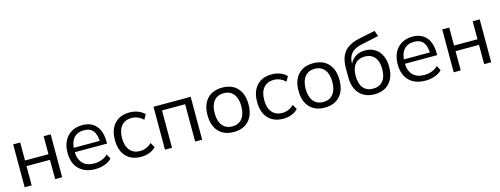

<svg xmlns="http://www.w3.org/2000/svg" viewBox="-18 -1527 6076 2331"><g transform="rotate(-15 3020.0 -362.0)"><path d="M87.9 -539.1H176.1V-312.9H470.8V-539.1H559.1V0H470.8V-242.3H176.1V0H87.9Z M698.7 -269.5Q698.7 -354.2 730.6 -417.3Q762.5 -480.3 821.3 -514.3Q880.1 -548.3 958.7 -548.3Q1031.4 -548.3 1083.9 -516.7Q1136.5 -485.1 1163.8 -424.5Q1191.2 -363.9 1191.2 -279.3V-253.4H766.5V-308.1H1133.1L1114.7 -281.1Q1114.4 -384.3 1076.8 -433.5Q1039.2 -482.7 960.3 -482.7Q875.6 -482.7 830.4 -427.7Q785.2 -372.7 785.2 -268.9Q785.2 -168 835 -114.4Q884.9 -60.8 979.2 -60.8Q1030.4 -60.8 1074.5 -77.3Q1118.5 -93.9 1153.1 -126.1L1184 -66.3Q1149.8 -30.8 1094.9 -10.7Q1040 9.3 975.8 9.3Q845.3 9.3 772 -64.3Q698.7 -137.9 698.7 -269.5Z M1294.4 -269.5Q1294.4 -401.1 1362.5 -474.7Q1430.5 -548.3 1551.5 -548.3Q1607.3 -548.3 1655.7 -529.8Q1704.1 -511.2 1737.3 -476.8L1702.8 -415.2Q1673.7 -444.6 1635.4 -460.9Q1597 -477.2 1558.5 -477.2Q1475.3 -477.2 1429.6 -422.9Q1383.8 -368.5 1383.8 -269.5Q1383.8 -170.5 1429.6 -116.2Q1475.3 -61.9 1558.5 -61.9Q1597.7 -61.9 1636 -78.2Q1674.3 -94.5 1702.8 -123.9L1737.3 -62.3Q1704.1 -27.8 1655.9 -9.3Q1607.7 9.3 1551.5 9.3Q1430.5 9.3 1362.5 -64.3Q1294.4 -137.9 1294.4 -269.5Z M1851.6 -539.1H2318.8V0H2230.6V-469.4H1939.8V0H1851.6Z M2458.5 -270.1Q2458.5 -401.1 2526.7 -474.7Q2594.9 -548.3 2716.4 -548.3Q2837.6 -548.3 2905.6 -474.7Q2973.6 -401.1 2973.6 -270.1Q2973.6 -138.5 2905.6 -64.6Q2837.6 9.3 2716.4 9.3Q2594.9 9.3 2526.7 -64.6Q2458.5 -138.5 2458.5 -270.1ZM2883.5 -270.3Q2883.5 -368.9 2839.7 -423.4Q2795.8 -477.9 2716.2 -477.9Q2636.7 -477.9 2592.7 -423.4Q2548.6 -368.9 2548.6 -270.3Q2548.6 -170.8 2592.7 -116Q2636.7 -61.2 2716.2 -61.2Q2795.8 -61.2 2839.7 -116Q2883.5 -170.8 2883.5 -270.3Z M3081.5 -269.5Q3081.5 -401.1 3149.6 -474.7Q3217.7 -548.3 3338.6 -548.3Q3394.4 -548.3 3442.8 -529.8Q3491.2 -511.2 3524.4 -476.8L3489.9 -415.2Q3460.8 -444.6 3422.5 -460.9Q3384.2 -477.2 3345.6 -477.2Q3262.5 -477.2 3216.7 -422.9Q3170.9 -368.5 3170.9 -269.5Q3170.9 -170.5 3216.7 -116.2Q3262.5 -61.9 3345.6 -61.9Q3384.8 -61.9 3423.1 -78.2Q3461.4 -94.5 3489.9 -123.9L3524.4 -62.3Q3491.2 -27.8 3443 -9.3Q3394.8 9.3 3338.6 9.3Q3217.7 9.3 3149.6 -64.3Q3081.5 -137.9 3081.5 -269.5Z M3602.1 -270.1Q3602.1 -401.1 3670.3 -474.7Q3738.5 -548.3 3860 -548.3Q3981.1 -548.3 4049.2 -474.7Q4117.2 -401.1 4117.2 -270.1Q4117.2 -138.5 4049.2 -64.6Q3981.1 9.3 3860 9.3Q3738.5 9.3 3670.3 -64.6Q3602.1 -138.5 3602.1 -270.1ZM4027.1 -270.3Q4027.1 -368.9 3983.2 -423.4Q3939.3 -477.9 3859.8 -477.9Q3780.3 -477.9 3736.2 -423.4Q3692.1 -368.9 3692.1 -270.3Q3692.1 -170.8 3736.2 -116Q3780.3 -61.2 3859.8 -61.2Q3939.3 -61.2 3983.2 -116Q4027.1 -170.8 4027.1 -270.3Z M4228.4 -277.8V-381.7Q4228.4 -472.5 4253.8 -534.1Q4279.2 -595.6 4334.7 -634.4Q4390.1 -673.2 4480.5 -692.3L4682.6 -734.5L4707.8 -662.6L4484.7 -615.5Q4398.1 -597.3 4356.6 -549Q4315.1 -500.7 4315.1 -423V-381.6H4302.1Q4320.7 -454.2 4375.8 -494.9Q4430.9 -535.5 4508.3 -535.5Q4577.4 -535.5 4630.2 -503.4Q4683.1 -471.3 4712.1 -410.4Q4741.1 -349.5 4741.1 -266Q4741.1 -179.9 4710 -117.9Q4679 -55.8 4621.6 -23.3Q4564.3 9.3 4486.6 9.3Q4367.4 9.3 4297.9 -65.2Q4228.4 -139.8 4228.4 -277.8ZM4652.5 -262.3Q4652.5 -361.5 4608.1 -413Q4563.7 -464.6 4485 -464.6Q4407.6 -464.6 4363.4 -413.3Q4319.2 -362.1 4319.2 -265.4Q4319.2 -165.4 4363.3 -113.2Q4407.3 -61 4485.7 -61Q4564.1 -61 4608.3 -112.4Q4652.5 -163.8 4652.5 -262.3Z M4848.1 -269.5Q4848.1 -354.2 4880 -417.3Q4911.9 -480.3 4970.7 -514.3Q5029.5 -548.3 5108.2 -548.3Q5180.8 -548.3 5233.3 -516.7Q5285.9 -485.1 5313.2 -424.5Q5340.6 -363.9 5340.6 -279.3V-253.4H4915.9V-308.1H5282.5L5264.2 -281.1Q5263.8 -384.3 5226.2 -433.5Q5188.6 -482.7 5109.7 -482.7Q5025 -482.7 4979.8 -427.7Q4934.6 -372.7 4934.6 -268.9Q4934.6 -168 4984.4 -114.4Q5034.3 -60.8 5128.7 -60.8Q5179.8 -60.8 5223.9 -77.3Q5267.9 -93.9 5302.5 -126.1L5333.4 -66.3Q5299.2 -30.8 5244.3 -10.7Q5189.5 9.3 5125.2 9.3Q4994.8 9.3 4921.4 -64.3Q4848.1 -137.9 4848.1 -269.5Z M5480.5 -539.1H5568.7V-312.9H5863.4V-539.1H5951.7V0H5863.4V-242.3H5568.7V0H5480.5Z"/></g></svg>

Font: Min Sans VF VF
Style: Regular
Weight: 400
Designer: Jinseong-Kim, NotoSansCJK, Nunito
Foundry: Jinseong-Kim
Version: Version 1.420;Glyphs 3.1.2 (3151)